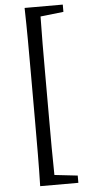

<svg xmlns="http://www.w3.org/2000/svg" viewBox="-63 -818 474 1027"><g transform="rotate(-5 174.5 -304.5)"><path d="M315 -744V-783H110C113 -668 113 -551 113 -436V-173C113 -56 113 61 110 174H315V135L191 121C189 23 189 -76 189 -173V-436C189 -535 189 -634 191 -730Z"/></g></svg>

Font: Noto Serif SC Medium
Style: Regular
Weight: 500
Designer: Ryoko NISHIZUKA 西塚涼子 (kana & ideographs); Frank Grießhammer (Latin, Greek & Cyrillic); Wenlong ZHANG 张文龙 (bopomofo); San
Foundry: Adobe Systems Incorporated
Version: Version 1.001;PS 1.001;hotconv 16.6.54;makeotf.lib2.5.65590